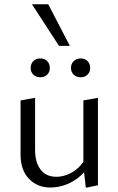

<svg xmlns="http://www.w3.org/2000/svg" viewBox="-20 -884 561 910"><path d="M219.1 4.8Q157 4.8 117.2 -36.5Q77.5 -77.9 77.5 -151.1V-408.1L146.3 -420.4V-173.5Q146.3 -113.8 172.6 -79.9Q198.8 -46.1 247 -46.1Q273.1 -46.1 300.1 -56.6Q327.1 -67.1 351.5 -89.4Q375.8 -111.7 392.2 -146.7L416.8 -123.9Q394.9 -80 362.6 -51.5Q330.4 -23 293.1 -9.1Q255.9 4.8 219.1 4.8ZM386.8 5.9 375.2 -96V-408.1L444.1 -420.4V-5.9ZM171 -517.8Q151 -517.8 138.1 -530Q125.3 -542.2 125.3 -561.9Q125.3 -581.9 138 -594.5Q150.8 -607.1 171 -607.1Q191 -607.1 203.6 -594.5Q216.2 -581.9 216.2 -561.8Q216.2 -542.5 203.6 -530.1Q191 -517.8 171 -517.8ZM362.6 -517.8Q342.5 -517.8 329.5 -530Q316.4 -542.2 316.4 -561.9Q316.4 -581.9 329.5 -594.5Q342.5 -607.1 362.6 -607.1Q382.3 -607.1 394.8 -594.5Q407.3 -581.9 407.3 -561.8Q407.3 -542.5 394.8 -530.1Q382.3 -517.8 362.6 -517.8ZM259.8 -666.5 131.3 -863.9H208.6L311.1 -666.5Z"/></svg>

Font: Ysabeau
Style: Bold
Weight: 700
Designer: Christian Thalmann (Catharsis Fonts)
Version: Version 2.000;gftools[0.9.27.dev2+g8671c4b]